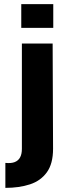

<svg xmlns="http://www.w3.org/2000/svg" viewBox="-20 -717 344 930"><path d="M6 193V72Q34 75 51.5 68Q69 61 77.5 45Q86 29 86 4V-506H235L237 4Q237 76 207 117.5Q177 159 125 176Q73 193 6 193ZM83 -582V-697H238V-582Z"/></svg>

Font: Maven Pro
Style: Bold
Weight: 700
Designer: Joe Prince
Foundry: Joe Prince
Version: Version 2.103